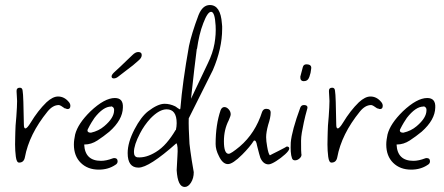

<svg xmlns="http://www.w3.org/2000/svg" viewBox="-20 -654 1766 764"><path d="M56 -7Q46 -7 43 -30.5Q40 -54 40 -79Q40 -95 40.5 -108.5Q41 -122 41 -129Q41 -139 42 -154.5Q43 -170 45 -190Q48 -231 48 -252Q48 -262 47 -271.5Q46 -281 46 -289V-293Q46 -305 59 -305Q69 -305 70 -293Q72 -282 73 -248Q74 -214 75 -158Q75 -143 81 -143Q88 -143 102 -166Q131 -214 165 -247Q190 -270 211 -270Q236 -270 254 -248Q260 -241 260 -233Q260 -220 249 -220Q245 -220 240 -223L239 -222Q220 -236 214 -236Q190 -236 169 -210Q96 -120 79 -28Q75 -7 56 -7Z M373 21Q329 21 301.5 -6Q274 -33 274 -79Q274 -89 275.5 -99Q277 -109 279 -119Q290 -162 340 -211Q396 -264 437 -264Q471 -264 469 -226Q468 -177 415 -130Q392 -111 367.5 -95Q343 -79 316 -79H315Q318 -14 382 -14Q403 -14 429 -24Q431 -25 435 -25Q448 -25 448 -12Q448 -3 439 2Q411 21 373 21ZM342 -126Q373 -133 395 -152Q434 -185 434 -215V-217Q434 -224 429 -228Q424 -232 422 -230Q391 -230 356 -185Q351 -178 344 -166.5Q337 -155 329 -139Q328 -137 328 -135Q328 -126 342 -126ZM433 -342Q424 -342 424 -350Q424 -356 433 -365L460 -390Q472 -402 487 -416Q502 -430 507 -435Q519 -447 530 -447Q544 -447 544 -435Q544 -424 532 -414Q521 -404 509.5 -394.5Q498 -385 475 -368Q460 -357 451 -349.5Q442 -342 433 -342Z M715 90Q687 90 683 23L686 -33Q689 -75 682 -84Q573 13 531 13Q488 13 488 -45Q488 -87 515 -139Q541 -189 569 -211Q608 -241 635 -241Q656 -241 677 -231Q679 -230 681.5 -228Q684 -226 687 -224Q694 -219 695 -219Q698 -219 698 -225Q702 -275 710.5 -336.5Q719 -398 732 -471Q737 -495 746.5 -526Q756 -557 770 -594Q786 -634 815 -634Q858 -634 863 -560Q864 -555 864 -549.5Q864 -544 864 -539Q864 -461 827 -375L731 -183Q730 -149 734 -82Q735 -72 737.5 -53.5Q740 -35 743 -16Q746 3 748.5 16.5Q751 30 751 31Q751 55 740 72.5Q729 90 715 90ZM740 -261 807 -402Q827 -443 833.5 -480.5Q840 -518 838 -552Q835 -607 820 -607Q806 -607 789 -562Q780 -539 774 -513.5Q768 -488 764 -460L763 -459Q759 -427 753 -377.5Q747 -328 740 -261ZM527 -28Q561 -25 600 -49Q623 -63 642.5 -85.5Q662 -108 679 -137H680Q683 -151 683 -164Q683 -219 643 -219Q614 -219 579 -183Q554 -156 537 -123Q513 -77 513 -49Q513 -30 527 -28Z M1050 0Q1028 1 1016 -26Q1014 -31 1011 -43Q1008 -55 1003 -74Q999 -99 990 -94Q974 -69 944 -39Q906 -1 887 -1Q866 -1 851 -33Q838 -58 838 -81Q838 -158 858 -216Q863 -228 873 -228Q882 -228 890 -219Q898 -210 898 -199Q898 -193 890 -175Q871 -138 871 -92Q871 -42 890 -42Q899 -42 934 -71Q996 -124 1023 -209Q1028 -221 1039 -221Q1057 -221 1057 -206Q1057 -196 1054.5 -184Q1052 -172 1047 -157Q1043 -142 1041 -130Q1039 -118 1039 -108Q1039 -101 1040 -91.5Q1041 -82 1043 -71Q1048 -41 1054 -36Q1054 -36 1064.5 -41.5Q1075 -47 1088.5 -53.5Q1102 -60 1111.5 -65.5Q1121 -71 1121 -71Q1131 -71 1131 -63Q1131 -55 1114.5 -40Q1098 -25 1079 -13Q1060 -1 1050 0Z M1189 -331Q1174 -331 1175 -349L1185 -387Q1188 -398 1199 -398Q1222 -398 1218 -379Q1217 -365 1211 -348Q1205 -331 1189 -331ZM1154 -16Q1145 -16 1142 -24Q1138 -35 1137 -51Q1136 -67 1137 -87Q1139 -110 1148.5 -145Q1158 -180 1175 -226Q1179 -236 1189 -236Q1208 -236 1202 -219Q1198 -206 1195 -193Q1192 -180 1189 -167Q1184 -144 1181 -126Q1178 -108 1178 -94Q1178 -45 1179 -43Q1182 -33 1173 -24.5Q1164 -16 1154 -16Z M1299 -7Q1289 -7 1286 -30.5Q1283 -54 1283 -79Q1283 -95 1283.5 -108.5Q1284 -122 1284 -129Q1284 -139 1285 -154.5Q1286 -170 1288 -190Q1291 -231 1291 -252Q1291 -262 1290 -271.5Q1289 -281 1289 -289V-293Q1289 -305 1302 -305Q1312 -305 1313 -293Q1315 -282 1316 -248Q1317 -214 1318 -158Q1318 -143 1324 -143Q1331 -143 1345 -166Q1374 -214 1408 -247Q1433 -270 1454 -270Q1479 -270 1497 -248Q1503 -241 1503 -233Q1503 -220 1492 -220Q1488 -220 1483 -223L1482 -222Q1463 -236 1457 -236Q1433 -236 1412 -210Q1339 -120 1322 -28Q1318 -7 1299 -7Z M1616 21Q1572 21 1544.5 -6Q1517 -33 1517 -79Q1517 -89 1518.5 -99Q1520 -109 1522 -119Q1533 -162 1583 -211Q1639 -264 1680 -264Q1714 -264 1712 -226Q1711 -177 1658 -130Q1635 -111 1610.5 -95Q1586 -79 1559 -79H1558Q1561 -14 1625 -14Q1646 -14 1672 -24Q1674 -25 1678 -25Q1691 -25 1691 -12Q1691 -3 1682 2Q1654 21 1616 21ZM1585 -126Q1616 -133 1638 -152Q1677 -185 1677 -215V-217Q1677 -224 1672 -228Q1667 -232 1665 -230Q1634 -230 1599 -185Q1594 -178 1587 -166.5Q1580 -155 1572 -139Q1571 -137 1571 -135Q1571 -126 1585 -126Z"/></svg>

Font: Square Peg
Style: Regular
Weight: 400
Designer: Robert E. Leuschke
Foundry: Robert E. Leuschke
Version: Version 1.010; ttfautohint (v1.8.4.7-5d5b)